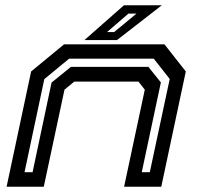

<svg xmlns="http://www.w3.org/2000/svg" viewBox="-20 -708 752 728"><path d="M5 0 98 -437 223 -540H603.5L684.5 -437L591.5 0H450.5L529 -368L505 -398.5H261.5L224.5 -368L146 0ZM73 -55H103.5L175.5 -395L249 -454.5H542.5L590 -395.5L517.5 -55H548L623.5 -408.5L563 -485.5H242L148 -408ZM300 -556 450 -688H593.5L423.5 -556ZM386 -586.5H413L497.5 -656.5H467Z"/></svg>

Font: Tourney Expanded SemiBold
Style: Italic
Weight: 600
Width: 7
Italic angle: -12°
Designer: Tyler Finck
Foundry: Etcetera Type Co
Version: Version 1.010; ttfautohint (v1.8.3)